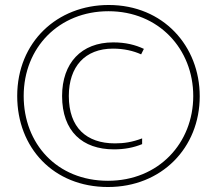

<svg xmlns="http://www.w3.org/2000/svg" viewBox="-20 -742 871 770"><path d="M413 8C628 8 781 -149 781 -356C781 -557 635 -722 416 -722C209 -722 49 -573 49 -357C49 -150 194 8 413 8ZM413 -17C208 -17 75 -166 75 -357C75 -552 217 -697 415 -697C617 -697 755 -545 755 -357C755 -169 617 -17 413 -17ZM437 -143C479 -143 516 -150 550 -164V-187C510 -172 478 -167 441 -167C327 -167 256 -230 256 -357C256 -475 321 -547 433 -547C477 -547 515 -538 546 -524L557 -546C523 -562 484 -572 434 -572C306 -572 229 -489 229 -357C229 -215 311 -143 437 -143Z"/></svg>

Font: Noto Sans Lao UI Cond Thin
Style: Regular
Weight: 100
Width: 3
Designer: Monotype Design Team
Foundry: Monotype Imaging Inc.
Version: Version 2.000